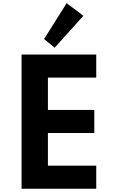

<svg xmlns="http://www.w3.org/2000/svg" viewBox="-20 -1160 697 1180"><path d="M112.5 0H571.5V-142H274.5V-342.5H559.5V-484.5H274.5V-683H571.5V-825H112.5ZM316 -867 492.5 -1063 389.5 -1140.5 251 -920Z"/></svg>

Font: Spartan
Style: Bold
Weight: 700
Designer: Matt Bailey, Mirko Velimirovic
Foundry: Matt Bailey
Version: Version 1.003; ttfautohint (v1.8.3)